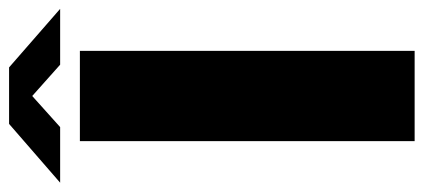

<svg xmlns="http://www.w3.org/2000/svg" viewBox="-314 -658 934 423"><g transform="rotate(-90 152.5 -447.0)"><path d="M52.5 0V-737.5H251.5V0ZM-39 -781 90.5 -893.5H215L344 -781H221L152 -842.5L83.5 -781Z"/></g></svg>

Font: Epilogue Black
Style: Regular
Weight: 900
Designer: Tyler Finck
Foundry: Etcetera Type Co
Version: Version 2.111; ttfautohint (v1.8.3)